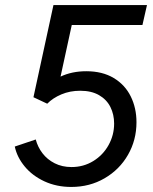

<svg xmlns="http://www.w3.org/2000/svg" viewBox="-20 -740 612 768"><path d="M39.1 -153.8 123 -182.1Q130.9 -151.9 149.9 -127Q168.9 -102.1 198.7 -86.9Q228.5 -71.8 266.1 -71.8Q314 -71.8 353 -95.7Q392.1 -119.6 414.3 -159.7Q436.5 -199.7 436.5 -245.6Q436.5 -282.2 421.6 -312Q406.7 -341.8 376.2 -359.4Q345.7 -377 300.8 -377Q259.8 -377 225.6 -362.5Q191.4 -348.1 168.9 -325.2L113.8 -351.1L193.8 -719.7H567.9L549.8 -640.1H267.1L222.2 -433.6Q267.6 -455.1 325.2 -455.1Q389.6 -455.1 434.8 -428Q480 -400.9 502.9 -354.5Q525.9 -308.1 525.9 -251Q525.9 -179.7 491.9 -120.6Q458 -61.5 398.4 -26.9Q338.9 7.8 265.1 7.8Q206.1 7.8 157.7 -14.6Q109.4 -37.1 78.9 -74Q48.3 -110.8 39.1 -153.8Z"/></svg>

Font: Reddit Sans Chocolate
Style: Italic
Weight: 400
Italic angle: -11.25°
Designer: Stephen Hutchings
Version: Version 1.013